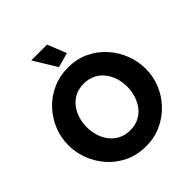

<svg xmlns="http://www.w3.org/2000/svg" viewBox="-243 -1077 1245 1245"><g transform="rotate(-45 380.0 -454.5)"><path d="M379 6Q299 6 234.5 -24.5Q170 -55 123.5 -106.5Q77 -158 52 -222.5Q27 -287 27 -356Q27 -427 53.5 -491Q80 -555 127.5 -605.5Q175 -656 240 -685Q305 -714 382 -714Q461 -714 525.5 -683.5Q590 -653 636.5 -601Q683 -549 708 -484.5Q733 -420 733 -353Q733 -282 707 -218Q681 -154 633 -103.5Q585 -53 520.5 -23.5Q456 6 379 6ZM194 -354Q194 -313 206 -274.5Q218 -236 241.5 -206Q265 -176 300 -158Q335 -140 380 -140Q427 -140 462 -158.5Q497 -177 520 -208Q543 -239 554.5 -277.5Q566 -316 566 -356Q566 -397 554 -435Q542 -473 518 -503.5Q494 -534 459 -551Q424 -568 380 -568Q333 -568 298.5 -550Q264 -532 240.5 -501.5Q217 -471 205.5 -432.5Q194 -394 194 -354ZM246 -915H391L443 -785L342 -757Z"/></g></svg>

Font: Raleway Thin ExtraBold
Style: Regular
Weight: 800
Version: Version 4.026